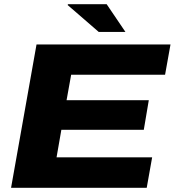

<svg xmlns="http://www.w3.org/2000/svg" viewBox="-20 -900 837 920"><path d="M33 0 155 -687H797L771 -542H321L299 -420H693L669 -278H274L251 -146H709L683 0ZM453 -747 304 -876 306 -880H491L581 -747Z"/></svg>

Font: Archivo SemiExpanded ExtraBold
Style: Italic
Weight: 800
Width: 6
Italic angle: -10°
Designer: Hector Gatti
Foundry: Omnibus-Type
Version: Version 2.001